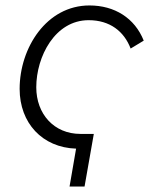

<svg xmlns="http://www.w3.org/2000/svg" viewBox="-20 -545 560 704"><path d="M235 139H290L324 -54H275C178 -54 113 -127 113 -225C113 -338 182 -471 305 -471C383 -471 435 -430 459 -367L507 -396C474 -479 400 -525 308 -525C151 -525 52 -370 52 -219C52 -94 135 -4 259 0Z"/></svg>

Font: Fixel Text 20240404 Light
Style: Italic
Weight: 300
Width: 4
Italic angle: -10°
Designer: AlfaBravo + MacPaw
Foundry: Kyrylo Tkachov, Marchela Mozhyna, Serhii Makarenko, Maria Weinstein, Zakhar Kryvoshyya
Version: Version 1.211;Glyphs 3.2 (3225)